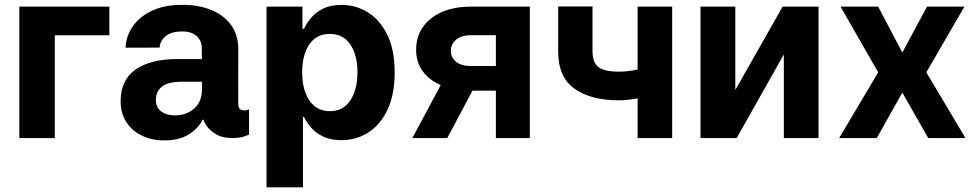

<svg xmlns="http://www.w3.org/2000/svg" viewBox="-20 -573 4052 797"><path d="M433.9 -545.5V-426.5H207.4V0H60.4V-545.5Z M661.9 9.9Q610.1 9.9 569.1 -9.9Q528.1 -29.8 504.4 -66.2Q480.8 -102.6 480.8 -152.7Q480.8 -241.8 543.7 -285Q606.5 -328.1 716.6 -327.8H817.8V-371.4Q817.8 -404.1 796.3 -423.3Q774.9 -442.5 736.2 -442.5Q692.5 -442.5 668.7 -423.7Q644.9 -404.8 642.4 -375.4L501.1 -375Q503.6 -425.1 532.3 -465.4Q561.1 -505.7 613.3 -529.5Q665.5 -553.3 737.6 -552.9Q802.2 -553.3 854.8 -532.5Q907.3 -511.7 938.2 -470.7Q969.1 -429.7 969.1 -368.3L968.8 -142.8Q968.8 -120.4 983.7 -116.3Q998.6 -112.2 1011 -118.3H1013.8V-14.2Q1012.4 -14.2 995 -7.1Q977.6 0 943.9 0Q902.3 0 876.2 -16Q850.1 -32 837.9 -50.2Q825.6 -68.5 825.6 -75.3V-76H821.4Q801.8 -38.4 762.1 -14.2Q722.3 9.9 661.9 9.9ZM704.9 -94.1Q755.3 -94.1 786.9 -123.2Q818.5 -152.3 818.5 -201.7V-233.7H733.3Q675.8 -233.3 651.5 -212.9Q627.1 -192.5 627.1 -158.7Q627.1 -127.5 648.6 -110.8Q670.1 -94.1 704.9 -94.1Z M1086.3 204.5V-545.5H1235.4V-453.8H1242.2Q1252.5 -476.2 1271.3 -498.9Q1290.1 -521.7 1321 -537.1Q1351.9 -552.6 1397.4 -552.6Q1457.4 -552.6 1507.5 -521.5Q1557.5 -490.4 1587.9 -428.1Q1618.3 -365.8 1618.3 -272Q1618.3 -180.8 1588.8 -118.1Q1559.3 -55.4 1509.2 -23.3Q1459.2 8.9 1397 8.9Q1353 8.9 1322.3 -5.7Q1291.5 -20.2 1272.2 -42.4Q1252.8 -64.6 1242.2 -87.4H1237.6V204.5ZM1234.4 -272.7Q1234.4 -199.9 1264.4 -155.7Q1294.4 -111.5 1349.1 -111.5Q1404.8 -111.5 1434.3 -156.4Q1463.8 -201.3 1463.8 -272.7Q1463.8 -343.8 1434.5 -388Q1405.2 -432.2 1349.1 -432.2Q1294 -432.2 1264.2 -389Q1234.4 -345.9 1234.4 -272.7Z M2038.4 0V-196.7H1941.4L1836.6 0H1691.8L1809.3 -219.8Q1760.3 -241.1 1733.7 -278.9Q1707 -316.8 1707.4 -366.5Q1707 -446.4 1768.6 -495.9Q1830.3 -545.5 1936.1 -545.5H2179.3V0ZM2038.4 -299V-426.8H1936.1Q1894.2 -426.8 1872.7 -407.7Q1851.2 -388.5 1851.6 -362.2Q1851.2 -335.6 1872.3 -317.3Q1893.5 -299 1934.7 -299Z M2770.2 -545.5V0H2626.8V-164.8Q2607.2 -161.2 2587.2 -158.9Q2567.1 -156.6 2549.4 -156.6Q2431.8 -156.6 2364.3 -205.1Q2296.9 -253.6 2296.9 -360.1V-546.2H2439.6V-360.1Q2439.6 -312.9 2464.5 -294.2Q2489.3 -275.6 2549.4 -275.6Q2587.4 -275.6 2626.8 -284.4V-545.5Z M3032.3 -199.6 3228.7 -545.5H3377.8V0H3233.7V-346.9L3038 0H2887.8V-545.5H3032.3Z M3625.4 -545.5 3725.5 -354.8 3828.1 -545.5H3983.3L3825.3 -272.7L3987.6 0H3833.1L3725.5 -188.6L3619.7 0H3463.4L3625.4 -272.7L3469.1 -545.5Z"/></svg>

Font: Inter Zeller
Style: Bold
Weight: 700
Designer: Rasmus Andersson; Joe Bland
Foundry: zeller
Version: Version 3.015;git-dec3a8cb1